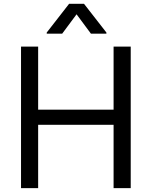

<svg xmlns="http://www.w3.org/2000/svg" viewBox="-20 -967 780 987"><path d="M88.1 -727.3H176.1V-403.4H563.9V-727.3H652V0H563.9V-325.3H176.1V0H88.1ZM373.6 -893.5 299.7 -794H220.2V-799.7L335.2 -947.4H411.9L527 -799.7V-794H447.4Z"/></svg>

Font: Fast_Sans-Dotted
Style: Regular
Weight: 400
Version: Version 3.018